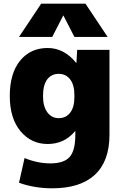

<svg xmlns="http://www.w3.org/2000/svg" viewBox="-20 -790 676 1040"><path d="M322 -705 263 -590H83L203 -770H443L563 -590H383L324 -705ZM388 -80H387Q329 -10 238 -10Q149 -10 91 -79.5Q33 -149 33 -270Q33 -393 89 -461.5Q145 -530 238 -530Q327 -530 392 -450H394L398 -520H573V-60Q573 83 494 156.5Q415 230 263 230Q167 230 83 200L113 66Q183 95 253 95Q326 95 357 60.5Q388 26 388 -60ZM213 -270Q213 -213 236.5 -181.5Q260 -150 298 -150Q337 -150 360 -179.5Q383 -209 383 -265V-275Q383 -330 360 -360Q337 -390 298 -390Q258 -390 235.5 -359.5Q213 -329 213 -270Z"/></svg>

Font: Mplus 1p Black
Style: Regular
Weight: 900
Version: Version 1.061